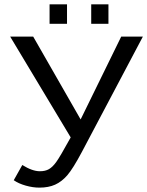

<svg xmlns="http://www.w3.org/2000/svg" viewBox="-20 -857 680 887"><path d="M162.1 9.8Q131.8 9.8 98.9 0.5Q65.9 -8.8 43.5 -24.4L83 -94.7Q129.4 -65.9 164.1 -65.9Q189 -65.9 205.8 -75.4Q222.7 -85 239.7 -108.4Q256.8 -131.8 306.6 -222.2L26.9 -688H133.3L352.5 -305.2L540 -688H640.1L358.4 -155.3Q317.4 -78.1 291 -47.4Q265.1 -17.6 234.6 -3.9Q204.1 9.8 162.1 9.8ZM481 -836.9V-747.1H401.4V-836.9ZM289.6 -836.9V-747.1H209V-836.9Z"/></svg>

Font: Arimo
Style: Regular
Weight: 400
Designer: Steve Matteson
Foundry: Monotype Imaging Inc.
Version: Version 1.33